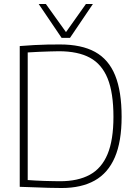

<svg xmlns="http://www.w3.org/2000/svg" viewBox="-20 -933 681 963"><path d="M289 10Q258 10 223.5 9Q189 8 152.5 6.5Q116 5 79 4V-702Q118 -705 152 -707Q186 -709 218 -709.5Q250 -710 281 -710Q389 -710 457 -672.5Q525 -635 557.5 -555Q590 -475 590 -347Q590 -223 556 -144Q522 -65 455 -27.5Q388 10 289 10ZM281 -24Q371 -24 430.5 -56.5Q490 -89 519.5 -160Q549 -231 549 -347Q549 -467 520 -539Q491 -611 431 -643.5Q371 -676 275 -676Q257 -676 230 -675Q203 -674 174 -673Q145 -672 119 -670V-30Q135 -29 157.5 -27.5Q180 -26 203 -25.5Q226 -25 246.5 -24.5Q267 -24 281 -24ZM446 -913 331 -743H289L174 -913H210L311 -772L411 -913Z"/></svg>

Font: Georama ExtraLight
Style: Regular
Weight: 250
Version: Version 1.001